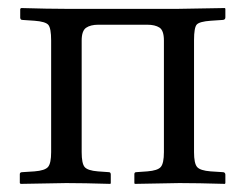

<svg xmlns="http://www.w3.org/2000/svg" viewBox="-20 -451 604 473"><path d="M106 -351.1Q106 -381.8 98.9 -389.9Q91.8 -397.9 64.9 -399.9L35.2 -401.9Q30.3 -401.9 29.8 -407.2V-429.2L32.2 -431.2Q99.1 -429.2 142.1 -429.2H418.9L534.2 -431.2L535.2 -429.2V-408.2Q535.2 -402.3 528.8 -401.9L499 -399.9Q471.2 -397.9 464.6 -390.4Q458 -382.8 458 -352.1V-76.2Q458 -48.3 465.6 -39.6Q473.1 -30.8 499 -28.8L528.8 -26.9Q534.7 -26.9 535.2 -21V0L534.2 2Q466.3 0 421.9 0L312 2L311 0V-22Q311 -26.9 315.9 -26.9L342.8 -28.8Q368.7 -30.8 376.2 -39.8Q383.8 -48.8 383.8 -76.2V-351.1Q383.8 -376 372.8 -383.1Q361.8 -390.1 342.8 -390.1H222.2Q203.1 -390.1 192.1 -382.6Q181.2 -375 181.2 -351.1V-76.2Q181.2 -48.3 188.5 -39.6Q195.8 -30.8 221.2 -28.8L248 -26.9Q252.9 -26.9 252.9 -21V0L252 2Q185.1 0 143.1 0L30.8 2L28.8 0V-22Q28.8 -26.9 35.2 -26.9L64.9 -28.8Q90.8 -30.8 98.4 -39.8Q106 -48.8 106 -76.2Z"/></svg>

Font: Linux Libertine Display
Style: Regular
Weight: 400
Designer: Philipp H. Poll
Foundry: Philipp H. Poll
Version: Version 5.0.9